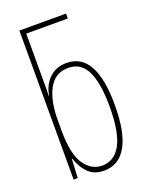

<svg xmlns="http://www.w3.org/2000/svg" viewBox="-145 -835 713 920"><g transform="rotate(-20 212.0 -375.0)"><path d="M224 10Q174 10 144 -20Q114 -50 99 -97H97L92 0H71V-760H309V-735H97V-481Q97 -465 97 -448Q97 -431 96 -418H98Q107 -471 141.5 -504Q176 -537 229 -537Q305 -537 342 -469Q379 -401 379 -269Q379 -130 339.5 -60Q300 10 224 10ZM224 -16Q286 -16 319.5 -77.5Q353 -139 353 -269Q353 -389 323.5 -450.5Q294 -512 229 -512Q162 -512 129.5 -452.5Q97 -393 97 -294V-239Q97 -122 132.5 -69Q168 -16 224 -16Z"/></g></svg>

Font: Noto Sans ExtraCondensed Thin
Style: Regular
Weight: 100
Width: 2
Designer: Monotype Design Team
Foundry: Monotype Imaging Inc.
Version: Version 2.013; ttfautohint (v1.8.4.7-5d5b)